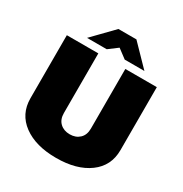

<svg xmlns="http://www.w3.org/2000/svg" viewBox="-205 -1058 1177 1232"><g transform="rotate(30 383.5 -441.5)"><path d="M383.3 -900H450L595.8 -750H450L383.3 -800L316.7 -750H170.8L316.7 -900ZM50 -233.3V-700H283.3V-258.3Q283.3 -210.8 311.2 -184.6Q339.2 -158.3 383.3 -158.3Q427.5 -158.3 455.4 -184.6Q483.3 -210.8 483.3 -258.3V-700H716.7V-233.3Q716.7 -116.7 625.8 -50Q535 16.7 383.3 16.7Q231.7 16.7 140.8 -50Q50 -116.7 50 -233.3Z"/></g></svg>

Font: BoonTook
Style: Regular
Weight: 400
Designer: Sungsit Sawaiwan
Foundry: FontUni
Version: Version 3.0